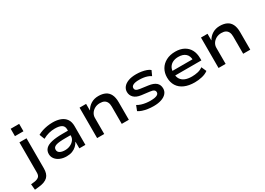

<svg xmlns="http://www.w3.org/2000/svg" viewBox="-73 -1627 3753 2721"><g transform="rotate(-30 1803.5 -267.0)"><path d="M77 -606V-727H216V-606ZM-57 193 -66 99 -10 93Q36 87 62 66.5Q88 46 88 -3V-498H204V-7Q204 37 193.5 71.5Q183 106 159.5 129.5Q136 153 97.5 167.5Q59 182 4 187Z M572 9Q512 9 465 -11Q418 -31 391.5 -66.5Q365 -102 365 -146Q365 -198 398 -232Q431 -266 501 -282Q571 -298 680 -298H784V-224H686Q630 -224 591 -220.5Q552 -217 527.5 -208.5Q503 -200 491.5 -186Q480 -172 480 -151Q480 -114 512 -96Q544 -78 595 -78Q641 -78 680 -96Q719 -114 742.5 -144.5Q766 -175 766 -211V-320Q766 -372 728 -394.5Q690 -417 619 -417Q569 -417 520 -404.5Q471 -392 421 -364L388 -448Q423 -468 463.5 -481Q504 -494 547.5 -501Q591 -508 635 -508Q709 -508 764 -486.5Q819 -465 849.5 -421Q880 -377 880 -306V0H781V-106L778 -107Q761 -75 732.5 -48.5Q704 -22 664.5 -6.5Q625 9 572 9Z M1072 0V-498H1179V-392H1182Q1211 -445 1263 -476.5Q1315 -508 1383 -508Q1449 -508 1495.5 -485.5Q1542 -463 1566.5 -414Q1591 -365 1591 -288V0H1475V-283Q1475 -325 1461.5 -353Q1448 -381 1421.5 -395.5Q1395 -410 1352 -410Q1304 -410 1267 -389.5Q1230 -369 1209 -336Q1188 -303 1188 -263V0Z M1995 9Q1945 9 1899.5 2Q1854 -5 1816 -17.5Q1778 -30 1753 -48L1785 -130Q1814 -112 1849 -101Q1884 -90 1921.5 -85Q1959 -80 1995 -80Q2059 -80 2094.5 -95Q2130 -110 2130 -140Q2130 -165 2111.5 -178.5Q2093 -192 2047 -197L1918 -213Q1841 -223 1802.5 -261Q1764 -299 1764 -354Q1764 -398 1791 -432.5Q1818 -467 1871 -487.5Q1924 -508 2002 -508Q2046 -508 2088.5 -501Q2131 -494 2166 -481.5Q2201 -469 2222 -450L2186 -371Q2161 -388 2130 -398.5Q2099 -409 2065.5 -413.5Q2032 -418 1998 -418Q1935 -418 1902.5 -402Q1870 -386 1870 -357Q1870 -332 1887.5 -319Q1905 -306 1948 -300L2073 -283Q2156 -272 2195.5 -237Q2235 -202 2235 -142Q2235 -96 2206 -62Q2177 -28 2123 -9.5Q2069 9 1995 9Z M2668 9Q2571 9 2501.5 -21.5Q2432 -52 2395.5 -110Q2359 -168 2359 -248Q2359 -323 2393 -381.5Q2427 -440 2490.5 -474Q2554 -508 2642 -508Q2723 -508 2781.5 -476.5Q2840 -445 2871 -387.5Q2902 -330 2902 -250V-215H2448V-291H2822L2802 -271Q2802 -346 2760 -384Q2718 -422 2642 -422Q2592 -422 2553.5 -404Q2515 -386 2493 -351Q2471 -316 2471 -264V-252Q2471 -195 2494 -158Q2517 -121 2562 -102Q2607 -83 2674 -83Q2723 -83 2770 -93.5Q2817 -104 2853 -131L2889 -50Q2848 -19 2788.5 -5Q2729 9 2668 9Z M3059 0V-498H3166V-392H3169Q3198 -445 3250 -476.5Q3302 -508 3370 -508Q3436 -508 3482.5 -485.5Q3529 -463 3553.5 -414Q3578 -365 3578 -288V0H3462V-283Q3462 -325 3448.5 -353Q3435 -381 3408.5 -395.5Q3382 -410 3339 -410Q3291 -410 3254 -389.5Q3217 -369 3196 -336Q3175 -303 3175 -263V0Z"/></g></svg>

Font: Nunito Sans 7pt SemiExpanded SemiBold
Style: Regular
Weight: 600
Width: 6
Designer: Vernon Adams
Foundry: Vernon Adams
Version: Version 3.101;gftools[0.9.27]